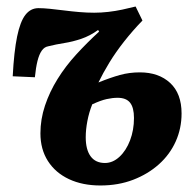

<svg xmlns="http://www.w3.org/2000/svg" viewBox="-20 -554 601 589"><path d="M282 -301Q319 -316 348 -324Q377 -332 409 -332Q467 -332 502 -299.5Q537 -267 537 -206Q537 -160 519 -120Q501 -80 467.5 -50Q434 -20 388.5 -2.5Q343 15 288 15Q233 15 191.5 -4.5Q150 -24 127 -60Q104 -96 104 -145Q104 -188 118 -230Q132 -272 156.5 -311.5Q181 -351 214 -387Q247 -423 284 -457L281 -462Q256 -444 229.5 -435Q203 -426 177.5 -422Q152 -418 128 -412Q116 -410 108 -398.5Q100 -387 95 -367Q90 -347 87 -317L19 -320Q23 -396 32.5 -442Q42 -488 58 -508.5Q74 -529 98 -529Q113 -529 133 -527Q153 -525 176.5 -522Q200 -519 223.5 -517Q247 -515 269 -515Q290 -515 312 -517.5Q334 -520 355 -524.5Q376 -529 396 -534L417 -491Q387 -460 361 -427Q335 -394 315.5 -362Q296 -330 282 -301ZM263 -234Q253 -209 248 -182.5Q243 -156 243 -133Q243 -95 258 -74.5Q273 -54 302 -54Q326 -54 346.5 -73Q367 -92 379 -123.5Q391 -155 391 -192Q391 -224 379 -239Q367 -254 341 -254Q325 -254 307 -250Q289 -246 263 -234Z"/></svg>

Font: Literata 18pt
Style: Bold Italic
Weight: 700
Italic angle: -2°
Designer: Latin by Veronika Burian and Jose Scaglione. Greek by Irene Vlachou. Cyrillic by Vera Evstafieva
Foundry: TypeTogether
Version: Version 3.103;gftools[0.9.29]